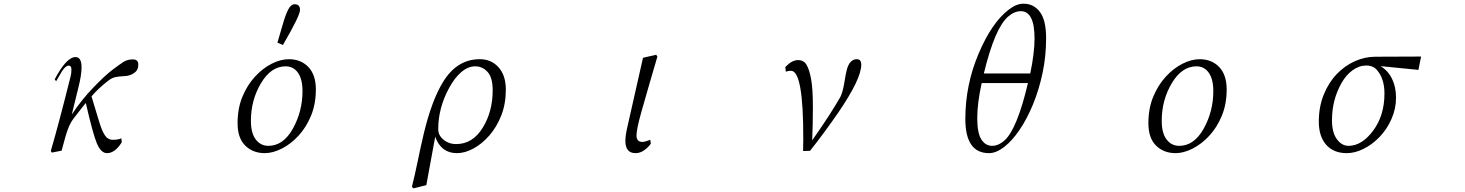

<svg xmlns="http://www.w3.org/2000/svg" viewBox="-20 -827 8040 1054"><path d="M258.8 2Q302.7 -147.5 367.2 -406.2Q372.1 -423.8 372.1 -445.3Q372.1 -466.8 357.4 -466.8Q335 -466.8 305.7 -411.1Q293.9 -390.6 288.1 -380.9L280.3 -391.6Q344.7 -513.7 394.5 -513.7Q427.7 -513.7 427.7 -458Q427.7 -415 410.2 -345.7Q392.6 -275.4 374 -198.2Q426.8 -278.3 491.2 -345.2Q555.7 -412.1 596.2 -442.9Q636.7 -473.6 658.2 -487.3Q679.7 -501 710 -501Q739.3 -501 739.3 -471.7Q739.3 -441.4 715.8 -425.8Q692.4 -410.2 664.1 -409.2Q634.8 -408.2 613.8 -403.8Q592.8 -399.4 571.3 -381.8Q516.6 -338.9 482.4 -297.9Q506.8 -217.8 522.5 -165Q538.1 -112.3 554.7 -85.9Q571.3 -59.6 599.6 -59.6Q627.9 -59.6 646.5 -67.4L648.4 -45.9Q611.3 13.7 567.4 13.7Q534.2 13.7 511.7 -40Q489.3 -93.8 451.2 -261.7Q429.7 -236.3 382.8 -174.8Q365.2 -151.4 352.5 -117.2Q339.8 -83 318.4 0L264.6 10.7ZM447.3 -409.2Z M1284.2 -150.4Q1284.2 -231.4 1310.5 -295.4Q1336.9 -359.4 1379.4 -405.8Q1421.9 -452.1 1471.2 -477.1Q1520.5 -502 1565.4 -502Q1631.8 -502 1672.9 -459Q1713.9 -416 1713.9 -335.9Q1713.9 -255.9 1687.5 -191.9Q1661.1 -127.9 1618.7 -82Q1576.2 -36.1 1526.9 -11.2Q1477.5 13.7 1433.6 13.7Q1368.2 13.7 1326.2 -27.8Q1284.2 -69.3 1284.2 -150.4ZM1357.4 -164.1Q1357.4 -95.7 1384.3 -61Q1411.1 -26.4 1453.1 -26.4Q1535.2 -26.4 1587.9 -121.1Q1640.6 -215.8 1640.6 -327.1Q1640.6 -392.6 1615.7 -427.7Q1590.8 -462.9 1547.9 -462.9Q1467.8 -462.9 1412.6 -370.1Q1357.4 -277.3 1357.4 -164.1ZM1502.9 -592.8Q1515.6 -633.8 1531.2 -689.5Q1546.9 -745.1 1562 -774.4Q1577.1 -803.7 1597.7 -803.7Q1627 -803.7 1627 -772.5Q1627 -741.2 1533.2 -580.1Z M2241.2 198.2Q2256.8 136.7 2272.5 60.5Q2288.1 -15.6 2306.6 -94.7Q2350.6 -277.3 2412.1 -377Q2489.3 -502.9 2615.2 -502Q2676.8 -502 2716.8 -457.5Q2756.8 -413.1 2756.8 -335Q2756.8 -256.8 2731.9 -193.4Q2707 -129.9 2666.5 -83.5Q2626 -37.1 2579.1 -11.7Q2532.2 13.7 2488.3 13.7Q2401.4 13.7 2369.1 -76.2L2320.3 189.5L2249 207ZM2385.7 -118.2Q2385.7 -90.8 2402.3 -72.3Q2434.6 -36.1 2484.4 -36.1Q2574.2 -36.1 2629.4 -125Q2684.6 -213.9 2684.6 -331.1Q2684.6 -402.3 2656.2 -432.6Q2627.9 -462.9 2588.9 -462.9Q2548.8 -462.9 2511.7 -430.7Q2474.6 -398.4 2446.3 -345.7Q2385.7 -235.4 2385.7 -118.2Z M3413.1 -53.7Q3413.1 -83 3422.9 -125L3509.8 -509.8L3582 -526.4L3588.9 -516.6Q3564.5 -432.6 3546.9 -373Q3529.3 -313.5 3501.5 -214.8Q3473.6 -116.2 3474.1 -82Q3474.6 -47.9 3506.8 -47.9Q3520.5 -47.9 3549.8 -59.6L3552.7 -38.1Q3539.1 -18.6 3516.6 -2.4Q3494.1 13.7 3468.8 13.7Q3413.1 13.7 3413.1 -53.7Z M4291 -459Q4327.1 -497.1 4360.4 -497.1Q4392.6 -497.1 4407.7 -471.2Q4422.9 -445.3 4432.6 -393.1Q4442.4 -340.8 4442.4 -239.3Q4442.4 -137.7 4438.5 -56.6Q4538.1 -198.2 4592.8 -293.9Q4605.5 -318.4 4614.3 -369.1Q4622.1 -419.9 4628.9 -445.3Q4644.5 -502 4683.6 -502Q4708 -502 4708 -471.7Q4708 -393.6 4581.1 -208Q4504.9 -97.7 4426.8 1L4388.7 2L4389.6 -63.5Q4390.6 -438.5 4322.3 -438.5Q4308.6 -438.5 4293.9 -433.6Z M5279.3 -173.8Q5279.3 -360.4 5351.6 -531.2Q5423.8 -702.1 5516.6 -773.4Q5560.5 -807.6 5599.6 -806.6Q5654.3 -806.6 5688.5 -761.7Q5722.7 -716.8 5722.7 -617.2Q5722.7 -517.6 5703.1 -425.8Q5683.6 -334 5650.9 -254.4Q5618.2 -174.8 5577.1 -114.3Q5536.1 -53.7 5492.2 -20Q5448.2 13.7 5409.2 13.7Q5279.3 13.7 5279.3 -173.8ZM5344.7 -178.7Q5344.7 -96.7 5367.2 -61.5Q5389.6 -26.4 5425.8 -26.4Q5460.9 -26.4 5494.1 -55.7Q5563.5 -118.2 5623 -371.1H5369.1Q5344.7 -260.7 5344.7 -178.7ZM5380.9 -423.8H5635.7Q5659.2 -537.1 5659.2 -615.2Q5659.2 -765.6 5584 -765.6Q5548.8 -765.6 5514.6 -736.3Q5441.4 -673.8 5380.9 -423.8Z M6284.2 -150.4Q6284.2 -231.4 6310.5 -295.4Q6336.9 -359.4 6379.4 -405.8Q6421.9 -452.1 6471.2 -477.1Q6520.5 -502 6565.4 -502Q6631.8 -502 6672.9 -459Q6713.9 -416 6713.9 -335.9Q6713.9 -255.9 6687.5 -191.9Q6661.1 -127.9 6618.7 -82Q6576.2 -36.1 6526.9 -11.2Q6477.5 13.7 6433.6 13.7Q6368.2 13.7 6326.2 -27.8Q6284.2 -69.3 6284.2 -150.4ZM6357.4 -164.1Q6357.4 -95.7 6384.3 -61Q6411.1 -26.4 6453.1 -26.4Q6535.2 -26.4 6587.9 -121.1Q6640.6 -215.8 6640.6 -327.1Q6640.6 -392.6 6615.7 -427.7Q6590.8 -462.9 6547.9 -462.9Q6467.8 -462.9 6412.6 -370.1Q6357.4 -277.3 6357.4 -164.1Z M7219.7 -159.2Q7219.7 -239.3 7246.1 -305.7Q7272.5 -372.1 7316.9 -418.9Q7361.3 -465.8 7417 -490.7Q7472.7 -515.6 7530.3 -515.6L7781.2 -516.6L7766.6 -443.4L7558.6 -463.9Q7599.6 -439.5 7621.6 -394.5Q7643.6 -349.6 7643.6 -290Q7643.6 -230.5 7618.7 -173.8Q7593.8 -117.2 7553.2 -75.2Q7512.7 -33.2 7465.3 -9.8Q7418 13.7 7373 13.7Q7300.8 13.7 7260.3 -32.2Q7219.7 -78.1 7219.7 -159.2ZM7292 -167Q7292 -99.6 7318.8 -63Q7345.7 -26.4 7382.8 -26.4Q7456.1 -26.4 7518.1 -109.9Q7580.1 -193.4 7580.1 -313.5Q7580.1 -395.5 7539.1 -442.4Q7517.6 -467.8 7478.5 -467.3Q7439.5 -466.8 7403.8 -440.4Q7368.2 -414.1 7343.8 -370.1Q7292 -278.3 7292 -167Z"/></svg>

Font: GenEi Koburi Mincho v6
Style: Regular
Weight: 400
Designer: o_tamon (Modified)
Foundry: o_tamon / Adobe Systems Incorporated
Version: Version 6.1